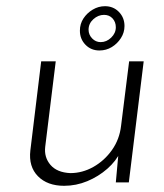

<svg xmlns="http://www.w3.org/2000/svg" viewBox="-20 -589 530 620"><path d="M238 -490Q238 -512 249.5 -529.5Q261 -547 279.5 -558Q298 -569 319 -569Q346 -569 364 -550.5Q382 -532 382 -505Q382 -484 370.5 -466Q359 -448 341 -437Q323 -426 301 -426Q274 -426 256 -444.5Q238 -463 238 -490ZM266 -493Q266 -477 277.5 -465Q289 -453 305 -453Q324 -453 339 -467.5Q354 -482 354 -501Q354 -518 343.5 -529.5Q333 -541 316 -541Q297 -541 281.5 -527Q266 -513 266 -493ZM187 11Q133 11 102.5 -20Q72 -51 78 -103L113 -391H160L126 -115Q122 -81 143 -56.5Q164 -32 207 -30Q246 -30 281.5 -50Q317 -70 341.5 -104.5Q366 -139 371 -183L397 -391H444L396 0H354L364 -110L369 -99Q355 -69 326.5 -44Q298 -19 262 -4Q226 11 187 11Z"/></svg>

Font: Josefin Sans Thin Light
Style: Italic
Weight: 300
Italic angle: -7°
Version: Version 2.000